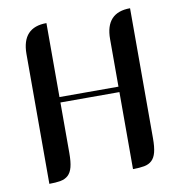

<svg xmlns="http://www.w3.org/2000/svg" viewBox="-79 -777 795 850"><g transform="rotate(-10 318.0 -352.0)"><path d="M450.7 -346.2H185.5V-119.1Q185.5 -79.6 179.4 -56.2Q173.3 -32.7 159.9 -20.3Q146.5 -7.8 125.5 -3.9Q104.5 0 74.7 0V-584Q75.2 -703.1 185.5 -703.1V-370.6H450.7V-584.5Q450.7 -703.6 561.5 -703.6V-119.1Q561.5 -79.6 555.4 -56.2Q549.3 -32.7 535.9 -20.3Q522.5 -7.8 501.5 -3.9Q480.5 0 450.7 0Z"/></g></svg>

Font: Unique
Style: Regular
Weight: 400
Designer: Anna Pocius (aka Artmaker)
Foundry: Anna Pocius
Version: Version 1.000 2013 initial release